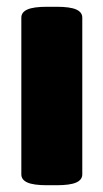

<svg xmlns="http://www.w3.org/2000/svg" viewBox="-20 -545 305 567"><path d="M119 2Q79 2 61 -6Q43 -14 43 -30V-493Q43 -509 61 -517Q79 -525 119 -525H147Q187 -525 205 -517Q223 -509 223 -493V-30Q223 -14 205 -6Q187 2 147 2Z"/></svg>

Font: Asap Black
Style: Regular
Weight: 900
Designer: Pablo Cosgaya
Foundry: Omnibus-Type
Version: Version 3.001; ttfautohint (v1.8.4.7-5d5b)